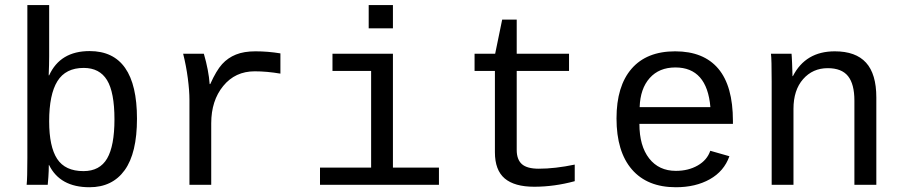

<svg xmlns="http://www.w3.org/2000/svg" viewBox="-20 -745 3641 774"><path d="M532.2 -266.6Q532.2 -127.9 482.7 -59.1Q433.1 9.8 340.8 9.8Q221.7 9.8 177.7 -80.1H176.8Q176.8 -56.6 175 -31.2Q173.3 -5.9 172.4 0H87.4Q90.3 -26.4 90.3 -108.9V-724.6H178.2V-518.1Q178.2 -486.3 176.3 -441.4H178.2Q222.7 -539.1 341.3 -539.1Q532.2 -539.1 532.2 -266.6ZM441.4 -263.7Q441.4 -373 411.4 -422.1Q381.3 -471.2 317.4 -471.2Q244.6 -471.2 211.4 -417.7Q178.2 -364.3 178.2 -255.9Q178.2 -153.8 210.4 -104.5Q242.7 -55.2 316.4 -55.2Q382.3 -55.2 411.9 -106.2Q441.4 -157.2 441.4 -263.7Z M1110.4 -448.2Q1055.7 -457.5 1006.8 -457.5Q928.2 -457.5 879.9 -398.4Q831.5 -339.4 831.5 -248V0H743.7V-342.3Q743.7 -379.4 737.1 -429.7Q730.5 -480 718.3 -528.3H801.8Q821.3 -460.9 825.2 -406.2H827.6Q852.1 -460.9 875.5 -486.6Q898.9 -512.2 931.2 -525.1Q963.4 -538.1 1009.8 -538.1Q1060.5 -538.1 1110.4 -529.8Z M1564 -69.3H1749.5V0H1270V-69.3H1476.1V-459H1320.3V-528.3H1564ZM1466.3 -630.9V-724.6H1564V-630.9Z M1893.1 -459V-528.3H1976.1L2004.4 -666H2063V-528.3H2273.9V-459H2063V-140.6Q2063 -102.1 2083.7 -83.5Q2104.5 -64.9 2151.9 -64.9Q2217.3 -64.9 2296.9 -81.5V-14.6Q2214.4 7.8 2133.3 7.8Q2054.2 7.8 2014.6 -25.6Q1975.1 -59.1 1975.1 -131.3V-459Z M2557.6 -245.6Q2557.6 -156.7 2596.9 -106.4Q2636.2 -56.2 2704.6 -56.2Q2754.9 -56.2 2792.7 -77.9Q2830.6 -99.6 2843.3 -137.2L2920.4 -115.2Q2898.9 -54.7 2841.6 -22.5Q2784.2 9.8 2704.6 9.8Q2589.4 9.8 2527.3 -62Q2465.3 -133.8 2465.3 -267.6Q2465.3 -397.9 2526.1 -468Q2586.9 -538.1 2701.7 -538.1Q2816.4 -538.1 2875.5 -468.3Q2934.6 -398.4 2934.6 -257.3V-245.6ZM2702.6 -473.1Q2637.2 -473.1 2599.1 -430.4Q2561 -387.7 2558.6 -313H2843.8Q2830.1 -473.1 2702.6 -473.1Z M3424.3 0V-339.4Q3424.3 -405.8 3398.7 -438Q3373 -470.2 3316.9 -470.2Q3256.3 -470.2 3217.5 -426Q3178.7 -381.8 3178.7 -306.2V0H3090.8V-415.5Q3090.8 -507.8 3087.9 -528.3H3170.9Q3171.4 -525.9 3171.9 -515.1Q3172.4 -504.4 3173.1 -490.5Q3173.8 -476.6 3174.8 -438H3176.3Q3227.5 -538.1 3345.2 -538.1Q3429.7 -538.1 3471.2 -492.4Q3512.7 -446.8 3512.7 -352.1V0Z"/></svg>

Font: Courier New
Style: Regular
Weight: 400
Designer: Steve Matteson
Foundry: Ascender Corporation
Version: Version 2.00.3